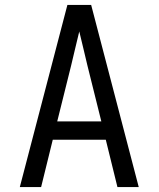

<svg xmlns="http://www.w3.org/2000/svg" viewBox="-20 -755 640 775"><path d="M60 0 188 -490 252 -735H348L412 -490L540 0H454L407 -191H193L146 0ZM211 -265H389L333 -490Q325 -525 316.5 -559.5Q308 -594 300 -628Q292 -594 283.5 -559.5Q275 -525 267 -490Z"/></svg>

Font: Iosevka Mono
Style: Regular
Weight: 400
Designer: Belleve Invis
Foundry: Belleve Invis
Version: Version 11.1.1